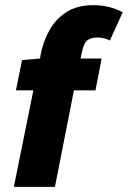

<svg xmlns="http://www.w3.org/2000/svg" viewBox="-20 -728 498 748"><path d="M34 0 110 -376H42L66 -494L136 -500L138 -514Q148 -566 172.5 -610Q197 -654 239 -681Q281 -708 344 -708Q374 -708 403.5 -701Q433 -694 458 -680L408 -570Q401 -575 386.5 -578.5Q372 -582 360 -582Q336 -582 321 -571.5Q306 -561 298 -520L294 -500H376L352 -376H268L194 0Z"/></svg>

Font: Source Sans 3 Black
Style: Italic
Weight: 900
Italic angle: -11°
Designer: Paul D. Hunt
Foundry: Adobe
Version: Version 3.052;hotconv 1.1.0;makeotfexe 2.6.0